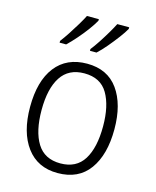

<svg xmlns="http://www.w3.org/2000/svg" viewBox="-116 -846 761 935"><g transform="rotate(15 264.5 -378.0)"><path d="M477 -267Q477 -139 423 -64.5Q369 10 264 10Q163 10 107.5 -64.5Q52 -139 52 -267Q52 -398 108 -470Q164 -542 267 -542Q370 -542 423.5 -467.5Q477 -393 477 -267ZM110 -267Q110 -160 147.5 -99.5Q185 -39 265 -39Q345 -39 382.5 -99Q420 -159 420 -267Q420 -370 384 -431.5Q348 -493 266 -493Q187 -493 148.5 -434Q110 -375 110 -267ZM418 -758Q407 -738 386 -710Q365 -682 341 -653.5Q317 -625 296 -606H263V-615Q279 -635 297 -662.5Q315 -690 331.5 -718Q348 -746 358 -766H418ZM265 -758Q254 -738 233.5 -710Q213 -682 188.5 -654Q164 -626 143 -606H110V-615Q126 -636 144 -663.5Q162 -691 178.5 -718.5Q195 -746 205 -766H265Z"/></g></svg>

Font: Noto Sans Arabic UI SmCn Lt
Style: Regular
Weight: 300
Width: 4
Designer: Monotype Design Team, Nadine Chahine and Nizar Qandah
Foundry: Monotype Imaging Inc.
Version: Version 2.010; ttfautohint (v1.8.4.7-5d5b)